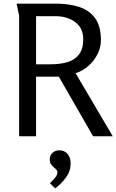

<svg xmlns="http://www.w3.org/2000/svg" viewBox="-20 -748 639 1054"><path d="M71 -728H288Q357 -728 413 -710.5Q469 -693 501.5 -649Q534 -605 534 -527Q534 -487 515 -450Q496 -413 464.5 -385.5Q433 -358 395 -346L599 0H491L303 -327H178V0H85V-662ZM178 -659V-395H258Q308 -395 348.5 -406.5Q389 -418 413 -448Q437 -478 437 -533Q437 -576 416 -603.5Q395 -631 361 -645Q327 -659 288 -659ZM305 77Q335 77 351.5 98Q368 119 368 148Q368 191 342.5 226Q317 261 283 286L254 258Q265 247 280 230.5Q295 214 295 198Q295 187 284.5 178.5Q274 170 263.5 158.5Q253 147 253 127Q253 105 268.5 91Q284 77 305 77Z"/></svg>

Font: Rosario Light
Style: Regular
Weight: 300
Designer: Hector Gatti
Foundry: Omnibus Type
Version: Version 1.101; ttfautohint (v1.8.1.43-b0c9)